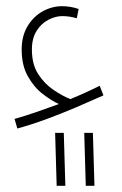

<svg xmlns="http://www.w3.org/2000/svg" viewBox="-20 -360 395 620"><path d="M36 55 27 24Q59 15 95.5 2.5Q132 -10 170 -24Q146 -35 118 -56.5Q90 -78 70 -113.5Q50 -149 50 -200Q50 -244 69 -275.5Q88 -307 118 -323.5Q148 -340 180 -340Q208 -340 234 -331L228 -301Q204 -308 181 -308Q159 -308 136 -296Q113 -284 98 -260Q83 -236 83 -200Q83 -152 103.5 -120.5Q124 -89 153 -69.5Q182 -50 207 -40Q256 -60 302 -83L314 -52Q274 -34 226 -13.5Q178 7 129 25Q80 43 36 55ZM257 240 252 69H280L285 240ZM163 240 158 69H186L191 240Z"/></svg>

Font: Noto Sans Arabic ExtCond ExtLt
Style: Regular
Weight: 200
Width: 2
Designer: Monotype Design Team, Nadine Chahine, Nizar Qandah and Khaled Hosny
Foundry: Monotype Imaging Inc.
Version: Version 2.012; ttfautohint (v1.8.4.7-5d5b)